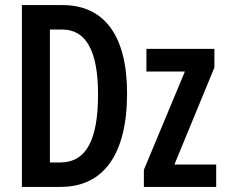

<svg xmlns="http://www.w3.org/2000/svg" viewBox="-20 -734 888 754"><path d="M479 -368C479 -593 390 -714 226 -714H66V0H218C387 0 479 -128 479 -368ZM365 -363C365 -185 319 -96 216 -96H176V-618H224C317 -618 365 -536 365 -363ZM829 0V-88H665L822 -469V-542H555V-453H706L545 -67V0Z"/></svg>

Font: Noto Sans Display Condensed Medium
Style: Regular
Weight: 500
Width: 3
Designer: Monotype Design Team
Foundry: Monotype Imaging Inc.
Version: Version 1.900